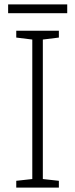

<svg xmlns="http://www.w3.org/2000/svg" viewBox="-20 -854 342 874"><path d="M248 0H54V-31L127 -39V-674L54 -683V-714H248V-683L175 -674V-39L248 -31ZM286 -834V-794H17V-834Z"/></svg>

Font: Noto Sans Syriac Eastern ExtraLight
Style: Regular
Weight: 250
Designer: Patrick Giasson and the Monotype Design Team
Foundry: Monotype Imaging Inc.
Version: Version 3.001